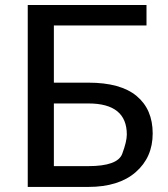

<svg xmlns="http://www.w3.org/2000/svg" viewBox="-20 -737 661 757"><path d="M480 -206.5Q480 -329.1 328.6 -329.1H192.4V-82H328.1Q443.8 -82 461.9 -130.6Q480 -179.2 480 -206.5ZM557.6 -636.7H192.4V-411.1H328.6Q455.6 -411.1 518.8 -358.4Q582 -305.7 582 -210.9Q582 -116.7 515.1 -58.3Q448.2 0 328.1 0H89.4V-717.3H557.6Z"/></svg>

Font: Lato-Medium
Style: Regular
Weight: 500
Designer: Lukasz Dziedzic
Foundry: tyPoland Lukasz Dziedzic
Version: Version 2.006; 2014-01-15